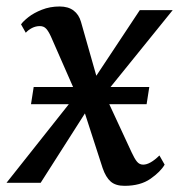

<svg xmlns="http://www.w3.org/2000/svg" viewBox="-38 -578 566 607"><path d="M466 -86.5 482.5 -57.5Q469.5 -35 437.8 -12.8Q406 9.5 355.5 9.5Q327.5 9.5 312 -4Q296.5 -17.5 286.5 -46.5L230.5 -219.5L90.5 0H-17.5L179.5 -248.5H60L68.5 -303H193L123 -462.5Q115.5 -479 108 -487.2Q100.5 -495.5 88 -495.5Q75 -495.5 63.2 -489.5Q51.5 -483.5 43.5 -474.5L28.5 -501Q35 -510.5 51.8 -523.8Q68.5 -537 94.2 -547.2Q120 -557.5 150.5 -557.5Q177.5 -557.5 194.5 -544.8Q211.5 -532 218 -509L266.5 -338.5L404 -546H508L311.5 -303H434L425.5 -248.5H307.5L378.5 -95.5Q387.5 -76 395.2 -66.8Q403 -57.5 414.5 -57.5Q436.5 -57.5 466 -86.5Z"/></svg>

Font: Merriweather Text
Style: Italic
Weight: 400
Italic angle: -7.8°
Designer: Eben Sorkin
Foundry: Eben Sorkin
Version: Version 2.100